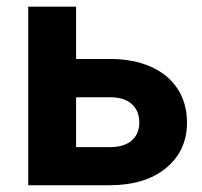

<svg xmlns="http://www.w3.org/2000/svg" viewBox="-20 -548 598 568"><path d="M205.1 -260.3V-112.8H305.2Q347.2 -112.8 369.6 -132.3Q392.1 -151.9 392.1 -185.5Q392.1 -219.7 370.1 -240Q348.1 -260.3 305.2 -260.3ZM205.1 -373.5H306.2Q374.5 -373.5 426.3 -350.6Q478 -327.6 505.6 -284.9Q533.2 -242.2 533.2 -185.5Q533.2 -102.1 471.4 -51Q409.7 0 303.2 0H63.5V-528.3H205.1Z"/></svg>

Font: MAUL Bold
Style: Bold
Weight: 700
Designer: MAUL
Version: Version 1.0; 2020; ttfautohint (v1.8.3)